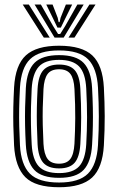

<svg xmlns="http://www.w3.org/2000/svg" viewBox="-20 -809 515 839"><path d="M238.1 9.2Q134.9 9.2 90.8 -34.7Q46.8 -78.5 41.5 -173.6Q39.2 -217.9 38.3 -258.5Q37.4 -299.1 38.2 -340.3Q39.1 -381.4 41.5 -427.1Q47.1 -525.3 93.3 -567.3Q139.4 -609.2 238.1 -609.2Q338.4 -609.2 383.6 -566.6Q428.7 -524 433.9 -426.9Q437.3 -362.6 437.6 -302Q437.8 -241.3 433.9 -173.6Q428.1 -75.3 382.4 -33Q336.7 9.2 238.1 9.2ZM238.1 -11.4Q325.6 -11.4 364.3 -50.2Q403.1 -89 408.2 -175.1Q412 -242.6 411.9 -300.6Q411.7 -358.7 408.2 -425.6Q403.6 -510.5 365.3 -549.6Q327 -588.6 238.1 -588.6Q151.1 -588.6 111.7 -550.6Q72.2 -512.5 67.2 -425.6Q64.5 -375.7 63.8 -334.9Q63.1 -294.2 64.1 -255.9Q65.1 -217.7 67.2 -174.9Q71.8 -89.3 110.5 -50.3Q149.2 -11.4 238.1 -11.4ZM238.1 -31.9Q161.9 -31.9 129.4 -66.8Q97 -101.7 92.8 -177.2Q90.4 -221.2 89.6 -260.7Q88.8 -300.2 89.7 -340Q90.6 -379.7 92.9 -424.1Q97.4 -501.6 131.2 -534.8Q165.1 -568.1 238.1 -568.1Q312.9 -568.1 345.6 -533.9Q378.3 -499.8 382.4 -424.5Q384.9 -377.1 385.7 -337.4Q386.5 -297.7 385.7 -259.2Q385 -220.7 382.4 -176.5Q378.1 -101.6 345.6 -66.7Q313.1 -31.9 238.1 -31.9ZM238.1 -52.6Q298.1 -52.6 325.5 -81.8Q352.9 -111.1 356.9 -179.1Q360.3 -238.9 360.4 -295.9Q360.5 -352.9 356.9 -421.9Q353.3 -490 325.6 -518.7Q297.8 -547.4 238.1 -547.4Q175.7 -547.4 149 -517.1Q122.3 -486.8 118.5 -421.7Q116.4 -382 115.5 -343.5Q114.6 -304.9 115.3 -264.4Q116.1 -223.9 118.5 -178Q122.3 -111.5 149.6 -82Q177 -52.6 238.1 -52.6ZM238.1 -73.1Q190.9 -73.1 169.1 -97.8Q147.3 -122.4 144.2 -179Q142.1 -222.5 141.2 -261.5Q140.3 -300.6 141.1 -339.5Q141.9 -378.5 144.2 -420.8Q147.5 -478.3 169.6 -502.6Q191.8 -526.9 238.1 -526.9Q284.9 -526.9 306.6 -502.4Q328.2 -477.9 331.1 -421.2Q334.8 -351.9 334.7 -295.5Q334.5 -239.1 331.1 -179.8Q327.8 -123 306.4 -98.1Q284.9 -73.1 238.1 -73.1ZM238.1 -93.7Q271.8 -93.7 287.3 -114.3Q302.7 -134.8 305.4 -181.2Q308.4 -237 308.8 -292.1Q309.2 -347.3 305.4 -419.9Q303.1 -465.3 287.7 -485.8Q272.2 -506.3 238.1 -506.3Q202.7 -506.3 187.6 -485Q172.5 -463.7 170 -419.5Q167.7 -375.4 166.8 -337.5Q166 -299.7 166.9 -262Q167.8 -224.3 170 -180.3Q172.5 -135.5 187.9 -114.6Q203.3 -93.7 238.1 -93.7ZM79.2 -789.3H105.9L197.3 -644.8H171.4ZM131.1 -789.3H158.6L211.5 -696.1L233.8 -660.4H243L265.3 -696L318.1 -789.3H345.7L258.3 -644.8H218.4ZM182.1 -789.3H209.7L232.2 -731.2L236.2 -712.2H240.6L244.7 -731.2L267.9 -789.3H295.4L259.8 -717.2L245.8 -688.3H231L217.2 -717.2ZM370.8 -789.3H397.5L305.4 -644.8H279.4Z"/></svg>

Font: Big Shoulders Inline Text SC Thin
Style: Regular
Weight: 100
Designer: Patric King
Foundry: XO Type Co
Version: Version 2.002